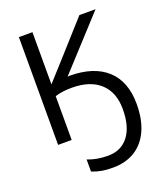

<svg xmlns="http://www.w3.org/2000/svg" viewBox="-170 -830 1035 1195"><g transform="rotate(-20 348.0 -232.0)"><path d="M298.8 -305.2C378.4 -305.2 440.9 -285.2 485.4 -244.6C529.8 -204.1 551.8 -146.5 551.8 -71.8C551.8 4.9 535.6 64.5 502.9 106.9C470.2 148.9 425.3 169.9 367.2 169.9C317.9 169.9 272.9 162.1 232.9 146V226.1C256.8 235.4 279.3 241.7 299.8 245.1C320.3 248.5 344.2 250 371.1 250C427.2 250 475.6 237.3 516.6 212.4C598.6 161.6 644 63 644 -71.8C644 -171.9 615.2 -248 557.6 -300.8C499.5 -353.5 417 -379.9 310.1 -379.9L297.9 -378.9L605 -713.9H498L289.1 -481L187 -368.2V-713.9H97.2V0H187V-290C217.8 -300.3 255.4 -305.2 298.8 -305.2Z"/></g></svg>

Font: Noto Reveo Sans
Style: Regular
Weight: 400
Designer: Monotype Design team
Foundry: Monotype Imaging Inc.
Version: Version 1.04